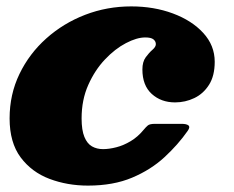

<svg xmlns="http://www.w3.org/2000/svg" viewBox="-20 -560 731 600"><path d="M651 -367Q651 -418 615.2 -457Q579.5 -496 520.2 -518Q461 -540 390 -540Q314.5 -540 246.2 -513.8Q178 -487.5 124.8 -440Q71.5 -392.5 40.8 -328.8Q10 -265 10 -190Q10 -114.5 44.5 -68.2Q79 -22 134.8 -1Q190.5 20 255 20Q334 20 392.8 -4.8Q451.5 -29.5 494 -68.8Q536.5 -108 566.5 -151Q575 -163 569 -168Q563 -173 547.5 -173H464.5Q448 -173 442 -168Q436 -163 429 -154.5Q410.5 -132 388.2 -118.8Q366 -105.5 343.5 -99.8Q321 -94 302 -94Q282.5 -94 267.5 -102.5Q252.5 -111 243.8 -132Q235 -153 235 -190Q235 -248 255.8 -294.5Q276.5 -341 308 -374.2Q339.5 -407.5 373.5 -425.2Q407.5 -443 434 -443Q452 -443 459.5 -437Q467 -431 467 -422Q467 -413.5 456.5 -404.5Q446 -395.5 435.5 -381.2Q425 -367 425 -343Q425 -293 454.2 -266.5Q483.5 -240 527 -240Q559 -240 587.2 -253.5Q615.5 -267 633.2 -295Q651 -323 651 -367Z"/></svg>

Font: Besley Black
Style: Italic
Weight: 900
Italic angle: -13°
Designer: Owen Earl
Foundry: indestructible type*
Version: Version 2.001